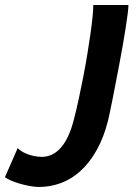

<svg xmlns="http://www.w3.org/2000/svg" viewBox="-193 -513 553 760"><path d="M315.4 -493.2Q315.4 -481.4 312.3 -457.3Q309.1 -433.1 304.2 -401.1Q299.3 -369.1 292.7 -331.8Q286.1 -294.4 278.8 -256.3Q271.5 -218.3 264.6 -182.1Q257.8 -146 251.7 -116.2Q245.6 -86.4 241.2 -65.2Q236.8 -43.9 234.9 -36.6Q217.8 31.2 189.9 80.8Q162.1 130.4 126.7 162.8Q91.3 195.3 49.1 211.2Q6.8 227.1 -38.6 227.1Q-55.7 227.1 -76.4 223.1Q-97.2 219.2 -116.7 213.4Q-136.2 207.5 -151.6 200.7Q-167 193.8 -173.3 188L-123 73.2Q-116.7 80.1 -106.4 86.4Q-96.2 92.8 -83.5 97.4Q-70.8 102.1 -56.4 105Q-42 107.9 -27.3 107.9Q-7.3 107.9 11.2 99.6Q29.8 91.3 46.1 73.5Q62.5 55.7 76.2 27.1Q89.8 -1.5 100.1 -42.5Q109.9 -80.1 119.1 -123.3Q128.4 -166.5 137 -210.7Q145.5 -254.9 152.6 -297.9Q159.7 -340.8 165 -378.4Q170.4 -416 173.3 -445.8Q176.3 -475.6 176.3 -493.2Z"/></svg>

Font: Andika New Basic
Style: Bold Italic
Weight: 700
Italic angle: -14°
Designer: Victor Gaultney, Annie Olsen, Pablo Ugerman
Foundry: SIL International
Version: Version 5.500